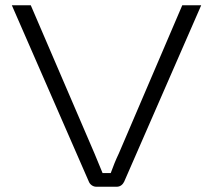

<svg xmlns="http://www.w3.org/2000/svg" viewBox="-20 -710 809 730"><path d="M745 -690H673L432 -127C420 -102 410 -77 401 -52H370C359 -77 350 -102 339 -127L97 -690H25L318 -19C322 -9 333 0 346 0H424C438 0 447 -9 452 -19Z"/></svg>

Font: Exo 2 Light Expanded
Style: Regular
Weight: 300
Width: 7
Designer: Natanael Gama
Version: Version 1.001;PS 001.001;hotconv 1.0.70;makeotf.lib2.5.58329